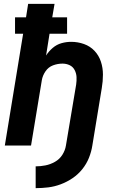

<svg xmlns="http://www.w3.org/2000/svg" viewBox="-20 -755 616 996"><path d="M165 221Q198 221 230.5 217Q263 213 295 201Q327 189 356 169.5Q385 150 407 122.5Q429 95 441.5 63.5Q454 32 459 0L508 -298Q514 -333 514 -368Q514 -403 503.5 -435Q493 -467 470.5 -491Q448 -515 416 -526.5Q384 -538 349 -538Q324 -538 299 -531Q274 -524 253.5 -506.5Q233 -489 219 -467L237 -580H328V-665H251L263 -735H126L115 -665H58V-580H100L5 0H141L197 -339Q201 -363 216 -385Q231 -407 255 -416Q279 -425 304 -425Q324 -425 341 -417Q358 -409 367 -392Q376 -375 377 -355.5Q378 -336 375 -316L322 0Q318 25 303.5 48Q289 71 265 84.5Q241 98 215.5 103Q190 108 165 108Z"/></svg>

Font: Iosevka Sparkle XBdObl
Style: Regular
Weight: 800
Italic angle: -9°
Designer: Belleve Invis
Foundry: Belleve Invis
Version: Version 4.5.0; ttfautohint (v1.8.3)